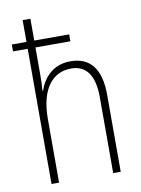

<svg xmlns="http://www.w3.org/2000/svg" viewBox="-86 -819 646 877"><g transform="rotate(-10 237.5 -380.0)"><path d="M117 -760H81V-659H13V-627H81V0H116V-294C116 -439 177 -504 260 -504C325 -504 367 -461 367 -352V0H402V-357C402 -479 353 -537 263 -537C180 -537 136 -482 117 -427H114C116 -451 117 -469 117 -499V-627H279V-659H117Z"/></g></svg>

Font: Noto Sans Bengali Condensed ExtraLight
Style: Regular
Weight: 200
Width: 3
Designer: Joana Ranito - Universal Thirst; Jelle Bosma - Monotype Design Team
Foundry: Universal Thirst ehf.
Version: Version 3.000